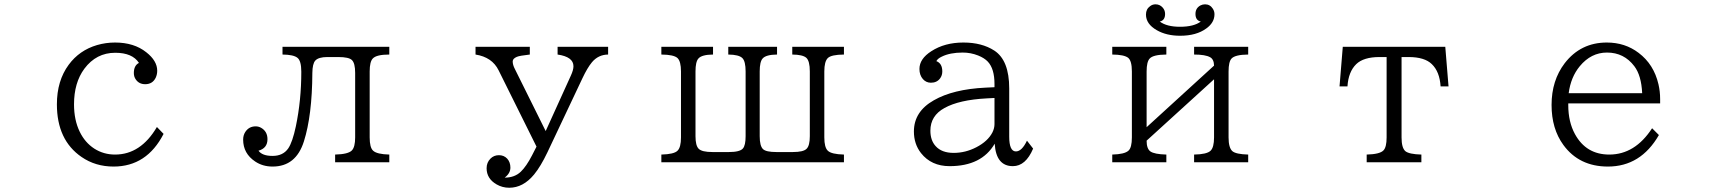

<svg xmlns="http://www.w3.org/2000/svg" viewBox="-20 -759 8040 898"><path d="M745.1 -132.8Q666.5 20 511.2 20Q426.3 20 361.3 -24.9Q246.1 -104 246.1 -271Q246.1 -381.3 301.3 -456.1Q351.1 -523.9 434.1 -548.3Q475.1 -560.1 518.1 -560.1Q606.9 -560.1 664.1 -514.6Q715.3 -474.6 715.3 -428.2Q715.3 -411.1 708.5 -396Q693.8 -365.2 659.2 -365.2Q630.4 -365.2 615.2 -387.2Q606 -399.9 606 -417.5Q606 -452.6 629.9 -464.8Q599.1 -512.2 519 -512.2Q430.2 -512.2 374.5 -437.5Q326.2 -372.1 326.2 -271Q326.2 -197.3 353 -142.6Q377.4 -92.3 420.9 -64Q464.4 -36.1 518.1 -36.1Q638.2 -36.1 713.9 -165Z M1301.3 -540H1800.8V-503.9Q1740.7 -503.9 1723.6 -485.4Q1709 -470.2 1709 -424.8V-116.2Q1709 -68.8 1725.1 -54.2Q1742.7 -37.6 1800.8 -36.1V0H1547.4V-36.1Q1608.9 -37.6 1626 -55.7Q1641.1 -71.8 1641.1 -116.2V-418Q1641.1 -463.4 1626 -478Q1611.8 -492.2 1562 -492.2H1511.2Q1469.7 -492.2 1454.6 -475.6Q1441.4 -460.9 1440.9 -418Q1439.9 -219.2 1401.4 -97.7Q1364.3 20 1254.9 20Q1209 20 1173.8 -3.4Q1117.2 -41 1117.2 -106Q1117.2 -126.5 1127.4 -142.1Q1144.5 -168 1175.8 -168Q1189 -168 1200.7 -161.6Q1231 -144.5 1231 -107.9Q1231 -65.9 1189 -54.2Q1206.1 -29.8 1254.9 -29.8Q1303.7 -29.8 1328.1 -64.9Q1348.1 -94.2 1363.8 -168.5Q1389.2 -290 1389.2 -423.3Q1389.2 -474.1 1371.6 -488.3Q1353.5 -503.4 1301.3 -503.9Z M2204.1 -540H2458V-503.9Q2409.7 -498.5 2397.5 -493.2Q2377.9 -484.9 2377.9 -471.7Q2377.9 -455.6 2388.2 -436L2532.2 -146L2649.9 -405.3Q2662.1 -431.6 2662.1 -449.2Q2662.1 -493.2 2587.9 -503.9V-540H2824.2V-503.9Q2778.3 -503.4 2748.5 -467.8Q2727.1 -441.9 2704.1 -393.1L2540 -45.9Q2508.8 19.5 2478 57.1Q2426.8 119.1 2361.8 119.1Q2329.6 119.1 2302.7 103.5Q2255.9 76.7 2255.9 27.8Q2255.9 1 2273.9 -17.1Q2290 -33.2 2313.5 -33.2Q2336.9 -33.2 2352.1 -17.1Q2367.2 -0.5 2367.2 24.9Q2367.2 51.8 2340.3 71.8Q2387.2 71.8 2416 43.9Q2441.9 19 2468.3 -32.2L2489.3 -73.2L2312 -430.2Q2281.7 -491.7 2204.1 -503.9Z M3073.2 -540H3314.9V-503.9Q3262.2 -503.4 3246.6 -485.4Q3232.9 -470.2 3232.9 -424.8V-122.1Q3232.9 -77.6 3248 -63Q3263.2 -47.9 3312 -47.9H3389.2Q3440.4 -47.9 3454.6 -64.5Q3467.3 -79.1 3467.3 -122.1V-424.8Q3467.3 -472.2 3452.1 -487.3Q3436 -503.4 3386.2 -503.9V-540H3614.3V-503.9Q3562.5 -503.4 3546.9 -485.4Q3533.2 -470.2 3533.2 -424.8V-122.1Q3533.2 -76.2 3548.8 -61.5Q3563 -47.9 3611.3 -47.9H3688.5Q3737.3 -47.9 3752.4 -63Q3767.6 -77.6 3767.6 -122.1V-424.8Q3767.6 -474.1 3751 -488.8Q3734.4 -503.4 3685.5 -503.9V-540H3927.2V-503.9Q3867.7 -503.4 3851.6 -487.3Q3835.4 -471.2 3835.4 -424.8V-116.2Q3835.4 -69.8 3851.6 -54.2Q3868.2 -37.6 3927.2 -36.1V0H3073.2V-36.1Q3132.8 -37.6 3148.9 -54.2Q3165 -69.8 3165 -116.2V-424.8Q3165 -471.7 3148.9 -487.3Q3131.8 -503.4 3073.2 -503.9Z M4631.3 -351.1V-366.2Q4631.3 -437.5 4600.1 -470.7Q4584 -487.8 4554.7 -499.5Q4520 -513.2 4482.9 -513.2Q4423.3 -513.2 4384.8 -494.1Q4365.2 -484.9 4359.4 -473.1Q4387.2 -462.4 4387.2 -424.8Q4387.2 -406.7 4377.4 -393.1Q4362.3 -372.1 4334 -372.1Q4311.5 -372.1 4296.4 -389.2Q4280.3 -407.7 4280.3 -436.5Q4280.3 -483.9 4335.9 -519.5Q4398.4 -560.1 4485.8 -560.1Q4572.3 -560.1 4630.4 -522.5Q4700.2 -477.1 4700.2 -345.2V-120.1Q4700.2 -50.8 4731.4 -50.8Q4759.3 -50.8 4783.2 -101.1L4812 -64Q4777.3 18.1 4717.3 18.1Q4638.7 18.1 4632.3 -86.9Q4571.3 18.1 4421.4 18.1Q4335.9 18.1 4287.6 -43Q4254.4 -85.4 4254.4 -144Q4254.4 -237.3 4347.7 -290Q4438 -341.8 4589.4 -349.1ZM4631.3 -300.8 4594.2 -298.8Q4466.3 -292 4397.5 -253.9Q4331.5 -217.8 4331.5 -147.9Q4331.5 -102.5 4356 -75.7Q4384.3 -43.9 4440.4 -43.9Q4495.6 -43.9 4546.4 -70.3Q4600.1 -98.1 4621.6 -139.6Q4631.3 -159.2 4631.3 -178.2Z M5596.2 -658.2Q5571.3 -663.6 5571.3 -693.8Q5571.3 -720.7 5594.2 -733.4Q5604.5 -738.8 5616.2 -738.8Q5639.6 -738.8 5652.8 -717.8Q5660.2 -706.1 5660.2 -692.4Q5660.2 -653.3 5622.1 -626Q5575.7 -591.8 5499.5 -591.8Q5435.5 -591.8 5390.6 -617.7Q5339.8 -646.5 5339.8 -690.9Q5339.8 -716.3 5358.9 -730Q5370.1 -738.8 5384.3 -738.8Q5404.3 -738.8 5417.5 -724.1Q5429.2 -711.4 5429.2 -693.8Q5429.2 -663.6 5404.3 -658.2Q5437 -633.8 5499 -633.8Q5563.5 -633.8 5596.2 -658.2ZM5182.1 -540H5435.1V-503.9Q5374 -503.4 5357.4 -485.4Q5342.8 -470.2 5342.8 -424.8V-164.1L5658.2 -452.1Q5657.7 -481.4 5640.1 -491.2Q5617.7 -503.9 5564.9 -503.9V-540H5817.9V-503.9Q5757.3 -503.4 5740.2 -485.4Q5726.1 -470.2 5726.1 -424.8V-116.2Q5726.1 -68.4 5743.7 -52.2Q5760.3 -37.6 5817.9 -36.1V0H5564.9V-36.1Q5625 -37.1 5642.1 -54.2Q5658.2 -69.8 5658.2 -116.2V-388.2L5342.8 -101.1Q5342.8 -63.5 5360.4 -50.8Q5378.9 -37.6 5435.1 -36.1V0H5182.1V-36.1Q5239.7 -37.6 5257.8 -54.2Q5273.9 -68.4 5273.9 -116.2V-424.8Q5273.9 -474.6 5256.3 -488.8Q5237.3 -503.4 5182.1 -503.9Z M6260.3 -540H6739.7L6754.9 -355H6717.8Q6713.4 -423.8 6676.8 -459Q6643.1 -492.2 6567.9 -492.2H6535.2V-116.2Q6535.2 -67.9 6552.7 -52.2Q6570.3 -37.6 6627.9 -36.1V0H6372.1V-36.1Q6433.6 -37.6 6450.7 -55.7Q6465.3 -70.8 6465.3 -116.2V-492.2H6432.1Q6357.4 -492.2 6323.2 -459Q6286.6 -423.3 6282.2 -355H6245.1Z M7314.9 -275.4V-267.6Q7314.9 -189 7346.2 -131.8Q7398.4 -36.1 7506.8 -36.1Q7627 -36.1 7707 -159.2L7738.8 -127.4Q7653.8 20 7500.5 20Q7365.7 20 7292 -81.1Q7236.8 -156.7 7236.8 -268.1Q7236.8 -382.8 7298.3 -463.4Q7373 -560.1 7495.1 -560.1Q7580.6 -560.1 7644 -511.7Q7715.3 -458 7736.8 -364.7Q7744.6 -331.1 7744.6 -295.4V-275.4ZM7660.6 -323.2Q7656.7 -406.2 7624 -449.2Q7575.7 -513.2 7496.1 -513.2Q7421.4 -513.2 7368.7 -449.2Q7326.7 -398.4 7316.9 -323.2Z"/></svg>

Font: BIZ UDMincho
Style: Regular
Weight: 400
Monospace: yes
Designer: TypeBank Co., Ltd.
Foundry: Morisawa Inc.
Version: Version 1.06